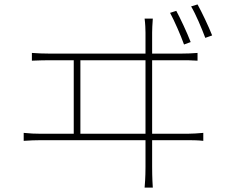

<svg xmlns="http://www.w3.org/2000/svg" viewBox="-20 -827 1040 867"><path d="M776 -778 748 -769C767 -734 796 -668 811 -626L841 -637C825 -679 794 -745 776 -778ZM872 -807 843 -798C864 -763 890 -701 907 -656L938 -667C921 -710 891 -773 872 -807ZM124 -588V-553C152 -554 177 -555 202 -555H313V-223H165C140 -223 115 -224 87 -227V-191C116 -193 140 -194 165 -194H637V-73C637 -63 637 -24 633 20H670C667 -23 667 -64 667 -75V-194H826C842 -194 873 -194 898 -191V-227C873 -225 851 -223 826 -223H667V-555H799C816 -555 847 -555 872 -553V-588C847 -586 825 -585 799 -585H667V-680C667 -691 668 -719 670 -743H633C636 -721 637 -694 637 -680V-585H202C177 -585 151 -586 124 -588ZM637 -223H343V-555H637Z"/></svg>

Font: Noto Sans CJK HK Thin
Style: Regular
Weight: 100
Designer: Ryoko NISHIZUKA 西塚涼子 (kana, bopomofo & ideographs); Paul D. Hunt (Latin, Greek & Cyrillic); Sandoll Communications 산돌커뮤니
Foundry: Adobe
Version: Version 2.004;hotconv 1.0.118;makeotfexe 2.5.65603